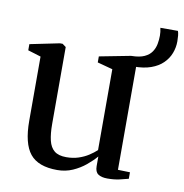

<svg xmlns="http://www.w3.org/2000/svg" viewBox="-78 -746 797 830"><g transform="rotate(10 321.0 -330.5)"><path d="M446.5 9Q420.5 9 406.2 -0.8Q392 -10.5 392 -35.5V-78Q375 -58 350.2 -37.5Q325.5 -17 294.2 -3.2Q263 10.5 226.5 10.5Q143 10.5 107 -34Q71 -78.5 71 -178.5V-460L14 -477.5V-504.5L143.5 -531H155.5L171 -519.5V-182.5Q171 -139 178 -109.8Q185 -80.5 203.2 -65.8Q221.5 -51 255.5 -51Q285 -51 309.2 -59Q333.5 -67 352.8 -79.5Q372 -92 386 -105V-460L319 -478V-504.5L456 -531H468L485.5 -519.5V-36L538.5 -34.5V-6Q522 -1.5 499.2 3.8Q476.5 9 446.5 9ZM475 -487.5 457.5 -531Q493 -531.5 514 -541.2Q535 -551 545.8 -567Q556.5 -583 560 -601.8Q563.5 -620.5 563.5 -638.5Q563.5 -646.5 562.5 -655.2Q561.5 -664 559.5 -672.5H636.5Q639.5 -665.5 640.8 -652.8Q642 -640 642 -627.5Q642 -600 632.2 -574.8Q622.5 -549.5 602.2 -529.8Q582 -510 550.5 -498.8Q519 -487.5 475 -487.5Z"/></g></svg>

Font: Merriweather 96pt
Style: Regular
Weight: 400
Version: Version 2.100